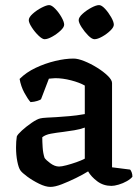

<svg xmlns="http://www.w3.org/2000/svg" viewBox="-20 -730 549 754"><path d="M178 4Q159 4 133.5 -8.5Q108 -21 87 -36.5Q66 -52 60 -61Q53 -71 48 -96Q43 -121 43 -151Q43 -175 46 -194Q49 -202 66 -217.5Q83 -233 104 -247.5Q125 -262 138 -265Q146 -267 163.5 -268Q181 -269 201 -270Q228 -272 253.5 -274Q279 -276 313 -282V-394Q292 -406 259 -414.5Q226 -423 197 -423Q190 -423 183.5 -422Q177 -421 172 -421L141 -340Q137 -337 126 -333.5Q115 -330 100 -329Q89 -341 75.5 -366Q62 -391 57 -420Q83 -446 120 -463.5Q157 -481 196.5 -490.5Q236 -500 269 -500Q286 -500 311 -490Q336 -480 361 -464.5Q386 -449 403 -432.5Q420 -416 420 -404V-73L491 -64Q494 -61 497 -53.5Q500 -46 500 -36Q493 -27 478 -18.5Q463 -10 446 -5Q429 0 418 0Q386 0 362 -18Q338 -36 326 -57Q307 -45 278.5 -31Q250 -17 223 -6.5Q196 4 178 4ZM212 -76Q222 -76 241 -81Q260 -86 280 -93Q300 -100 313 -107V-229Q294 -222 272 -218.5Q250 -215 228 -212Q202 -209 180 -205Q158 -201 146 -191Q146 -174 147.5 -151Q149 -128 155 -110Q160 -102 177.5 -89Q195 -76 212 -76ZM351 -576Q341 -576 326.5 -590.5Q312 -605 300.5 -623Q289 -641 289 -651Q289 -662 304.5 -676Q320 -690 339 -700Q358 -710 369 -710Q379 -710 392.5 -695.5Q406 -681 416.5 -662.5Q427 -644 427 -633Q427 -623 413 -609.5Q399 -596 381 -586Q363 -576 351 -576ZM155 -576Q146 -576 131 -590.5Q116 -605 104.5 -623Q93 -641 93 -651Q93 -662 108.5 -676Q124 -690 143.5 -700Q163 -710 173 -710Q183 -710 197 -695.5Q211 -681 221.5 -662.5Q232 -644 232 -633Q232 -623 217.5 -609.5Q203 -596 185 -586Q167 -576 155 -576Z"/></svg>

Font: Texturina 72pt SemiBold
Style: Regular
Weight: 600
Designer: Guillermo Torres Carreño
Foundry: Omnibus-Type
Version: Version 1.002; ttfautohint (v1.8.3)